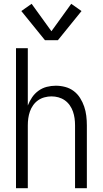

<svg xmlns="http://www.w3.org/2000/svg" viewBox="-20 -988 540 1008"><path d="M64 0H126V-330Q126 -349 128.5 -367Q131 -385 137 -402.5Q143 -420 154 -435.5Q165 -451 180 -461.5Q195 -472 213.5 -477Q232 -482 250 -482Q269 -482 287 -477Q305 -472 320 -461.5Q335 -451 346 -435.5Q357 -420 363 -402.5Q369 -385 371.5 -367Q374 -349 374 -330V0H436V-330Q436 -355 433 -380Q430 -405 422 -428.5Q414 -452 400.5 -473.5Q387 -495 367 -510Q347 -525 322.5 -531.5Q298 -538 273 -538Q249 -538 225.5 -532Q202 -526 182 -511.5Q162 -497 148.5 -477Q135 -457 126 -434V-735H64ZM216 -777H284L408 -930L354 -968L250 -824L146 -968L92 -930Z"/></svg>

Font: Iosevka SS09 Light
Style: Regular
Weight: 300
Monospace: yes
Designer: Belleve Invis
Foundry: Belleve Invis
Version: Version 5.2.1; ttfautohint (v1.8.3)